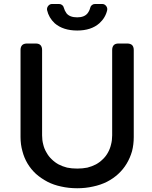

<svg xmlns="http://www.w3.org/2000/svg" viewBox="-20 -953 777 982"><path d="M465.8 -932.6H502.9Q514.6 -932.6 522.5 -922.9Q530.3 -913.1 528.3 -901.4Q519.5 -862.3 488.3 -834Q446.3 -796.9 375 -796.9Q302.7 -796.9 259.8 -834Q229.5 -862.3 220.7 -901.4Q218.8 -913.1 226.6 -922.9Q234.4 -932.6 246.1 -932.6H282.2Q291 -932.6 297.9 -927.2Q304.7 -921.9 306.6 -913.1Q310.5 -898.4 320.3 -884.8Q336.9 -864.3 375 -864.3Q411.1 -864.3 427.7 -884.8Q437.5 -897.5 441.4 -913.1Q443.4 -921.9 450.2 -927.2Q457 -932.6 465.8 -932.6ZM119.1 -730.5Q102.5 -730.5 93.8 -722.7Q85 -713.9 85 -697.3Q85 -548.8 85 -252Q85 -213.9 94.7 -179.7Q103.5 -145.5 121.1 -116.2Q138.7 -86.9 164.1 -63.5Q189.5 -41 222.7 -23.4Q254.9 -6.8 293 1Q331.1 9.8 375 9.8Q418 9.8 456.1 1Q494.1 -6.8 527.3 -23.4Q559.6 -40 585 -63.5Q610.4 -86.9 627.9 -116.2Q645.5 -145.5 655.3 -179.7Q664.1 -213.9 664.1 -252Q664.1 -400.4 664.1 -697.3Q664.1 -713.9 655.3 -722.7Q646.5 -730.5 629.9 -730.5Q616.2 -730.5 586.9 -730.5Q570.3 -730.5 562.5 -722.7Q553.7 -713.9 553.7 -697.3Q553.7 -551.8 553.7 -260.7Q553.7 -235.4 547.9 -213.9Q543 -192.4 532.2 -172.9Q521.5 -153.3 505.9 -138.7Q490.2 -123 470.7 -112.3Q450.2 -101.6 426.8 -95.7Q402.3 -90.8 375 -90.8Q346.7 -90.8 323.2 -95.7Q299.8 -101.6 279.3 -112.3Q259.8 -123 244.1 -138.7Q228.5 -153.3 217.8 -172.9Q206.1 -192.4 201.2 -213.9Q195.3 -235.4 195.3 -260.7Q195.3 -406.2 195.3 -697.3Q195.3 -713.9 186.5 -722.7Q178.7 -730.5 162.1 -730.5Q151.4 -730.5 140.6 -730.5Q129.9 -730.5 119.1 -730.5Z"/></svg>

Font: DeepSea
Style: Medium
Weight: 500
Designer: Stem
Version: Version 3.019;git-0a5106e0b